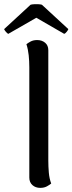

<svg xmlns="http://www.w3.org/2000/svg" viewBox="-48 -898 351 930"><path d="M147 12Q124 12 109 -1.5Q94 -15 94 -38V-572Q94 -602 91 -630.5Q88 -659 80 -684Q86 -689 99.5 -696.5Q113 -704 132 -704Q155 -704 170.5 -691Q186 -678 186 -655V-120Q186 -91 188.5 -62Q191 -33 200 -9Q193 -3 179.5 4.5Q166 12 147 12ZM155 -875 283 -757Q282 -753 275.5 -744.5Q269 -736 263 -734L128 -812L-8 -734Q-13 -736 -20 -744.5Q-27 -753 -28 -757L100 -875Q106 -877 117 -877.5Q128 -878 138.5 -877.5Q149 -877 155 -875Z"/></svg>

Font: Arima Thin Medium
Style: Regular
Weight: 500
Version: Version 1.100